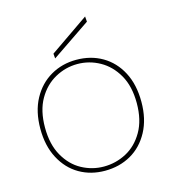

<svg xmlns="http://www.w3.org/2000/svg" viewBox="-106 -781 786 879"><g transform="rotate(-15 287.0 -341.0)"><path d="M284 12Q217 12 163.5 -19Q110 -50 78.5 -109.5Q47 -169 47 -250Q47 -332 79 -391Q111 -450 165.5 -481.5Q220 -513 287 -513Q356 -513 410 -481.5Q464 -450 495 -391Q526 -332 526 -250Q526 -169 494 -109.5Q462 -50 407.5 -19Q353 12 284 12ZM284 -8Q341 -8 391 -34.5Q441 -61 472.5 -115.5Q504 -170 504 -250Q504 -330 473 -384Q442 -438 392.5 -465.5Q343 -493 287 -493Q231 -493 181 -465.5Q131 -438 100 -384Q69 -330 69 -250Q69 -170 100 -115.5Q131 -61 180 -34.5Q229 -8 284 -8ZM196 -544 194 -567 378 -694 380 -669Z"/></g></svg>

Font: DM Sans 18pt Thin
Style: Regular
Weight: 250
Designer: Colophon Foundry, Jonny Pinhorn
Foundry: Colophon Foundry
Version: Version 4.004;gftools[0.9.30]